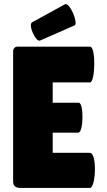

<svg xmlns="http://www.w3.org/2000/svg" viewBox="-20 -931 528 951"><path d="M349 -805C370 -813 326 -921 302 -910L140 -821C117 -811 156 -722 178 -730ZM425 0C455 0 462 -174 425 -174H241V-274H368C394 -274 396 -422 370 -422H241V-523H426C452 -523 456 -700 426 -700H68C53 -700 45 -691 45 -674V-31C45 -10 58 0 83 0Z"/></svg>

Font: Lilita 2
Style: Regular
Weight: 400
Designer: Juan Montoreano
Foundry: Juan Montoreano
Version: Version 2.001